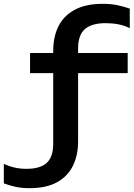

<svg xmlns="http://www.w3.org/2000/svg" viewBox="-138 -804 698 1003"><path d="M19 -422V-527H529V-422ZM399 -784Q442 -784 475 -777Q508 -770 540 -759V-657Q511 -671 480 -677Q449 -683 414 -683Q341 -683 305.5 -652Q270 -621 270 -551V-66Q270 7 243 62Q216 117 160 148Q104 179 16 179Q-25 179 -56.5 172Q-88 165 -118 154V52Q-90 65 -61 71.5Q-32 78 0 78Q72 78 106 47Q140 16 140 -54V-539Q140 -612 167.5 -667Q195 -722 252.5 -753Q310 -784 399 -784Z"/></svg>

Font: Bounded
Style: Regular
Weight: 400
Designer: Vlad Churkin
Version: Version 1.0